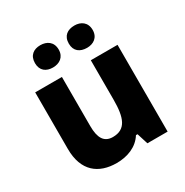

<svg xmlns="http://www.w3.org/2000/svg" viewBox="-175 -952 1013 1052"><g transform="rotate(-30 331.5 -425.5)"><path d="M149 -739C149 -691 181 -669 223 -669C264 -669 299 -691 299 -739C299 -788 264 -810 223 -810C181 -810 149 -788 149 -739ZM363 -739C363 -691 395 -669 439 -669C479 -669 514 -691 514 -739C514 -788 479 -810 439 -810C395 -810 363 -788 363 -739ZM591 -600H422V-350C422 -237 399 -175 317 -175C262 -175 239 -214 239 -289V-600H70V-242C70 -101 151 -41 264 -41C332 -41 396 -65 431 -121H441L463 -51H591Z"/></g></svg>

Font: Noto Sans Tamil UI ExtraBold
Style: Regular
Weight: 800
Designer: Jelle Bosma - Monotype Design Team
Foundry: Monotype Imaging Inc.
Version: Version 2.004